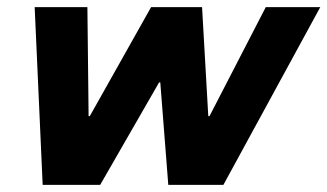

<svg xmlns="http://www.w3.org/2000/svg" viewBox="-20 -520 921 540"><path d="M100 0 77.5 -500H225.8L229.2 -193.3H232.5L405 -500H548.3L565.8 -193.3H569.2L727.5 -500H880.8L608.3 0H453.3L430.8 -288.3H427.5L261.7 0Z"/></svg>

Font: Funnel Sans ExtraBold
Style: Italic
Weight: 800
Italic angle: -14.036°
Version: Version 1.000; Beta; Release 5; Build 24; ttfautohint (v1.8.